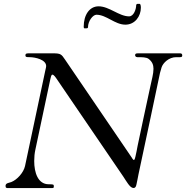

<svg xmlns="http://www.w3.org/2000/svg" viewBox="-20 -961 951 981"><path d="M610.4 -58.1C625.5 -35.6 644 -0.5 661.6 -0.5C672.9 -0.5 674.8 -9.3 676.8 -17.1C676.8 -17.6 677.2 -18.1 677.2 -18.6C681.2 -35.2 684.1 -53.2 687.5 -69.8C714.4 -196.3 790 -549.8 791.5 -560.1C794.4 -576.2 799.8 -600.1 805.7 -617.2C813.5 -640.1 842.8 -668.9 880.4 -668.9H899.9C910.2 -668.9 911.1 -672.9 911.1 -678.2C911.1 -685.1 907.7 -688.5 899.9 -688.5H684.6C672.4 -688.5 670.4 -685.1 670.4 -678.2C670.4 -676.3 672.4 -668.9 681.6 -668.9C706.5 -668.9 727.5 -668.9 739.3 -660.2C758.3 -645.5 764.2 -628.9 764.2 -609.4C764.2 -584 755.4 -554.2 747.6 -517.1C727.1 -419.4 695.3 -277.8 683.1 -215.8C679.2 -194.8 676.8 -181.6 671.9 -160.6C669.9 -155.3 668.9 -143.6 663.6 -143.6C660.2 -143.6 654.8 -153.3 650.9 -159.2L312.5 -656.2C293.9 -683.6 290.5 -688.5 251.5 -688.5H128.9C115.2 -688.5 109.9 -687.5 109.9 -678.2C109.9 -668.9 117.2 -668.9 130.9 -668.9C160.6 -668.9 215.8 -656.2 215.8 -623.5C215.8 -616.7 212.4 -606 210.9 -598.1L107.9 -112.8C100.6 -79.1 67.4 -42.5 37.6 -30.8C26.4 -26.4 8.3 -26.4 8.3 -11.2C8.3 0 13.7 0 23.9 0H244.1C252.9 0 254.9 -1.5 254.9 -6.8V-11.2C254.9 -18.6 251 -19.5 229 -19.5C173.8 -19.5 154.8 -79.1 154.8 -138.2C154.8 -158.2 156.7 -178.2 160.6 -195.8C186 -319.3 212.4 -436 237.3 -557.1C239.3 -566.9 242.2 -579.6 247.6 -579.6C254.9 -579.6 264.2 -565.9 270.5 -556.6C288.1 -529.8 322.3 -481 610.4 -58.1ZM683.6 -941.4C679.7 -941.4 675.8 -938.5 675.8 -934.6C675.8 -914.6 663.6 -877.4 639.6 -877.4C588.4 -877.4 538.1 -928.7 483.9 -928.7C437 -928.7 407.7 -884.8 407.7 -824.2C407.7 -819.3 408.7 -816.4 411.6 -816.4H421.9C425.8 -816.4 429.7 -817.4 429.7 -822.3C429.7 -853.5 454.6 -885.7 472.7 -885.7C523.9 -885.7 566.9 -835 620.6 -835C669.9 -835 699.7 -878.4 699.7 -921.4C699.7 -926.8 699.2 -941.4 692.9 -941.4Z"/></svg>

Font: Cardo
Style: Italic
Weight: 400
Designer: David J. Perry
Foundry: David J. Perry
Version: Version 0.99